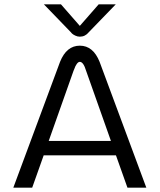

<svg xmlns="http://www.w3.org/2000/svg" viewBox="-20 -870 740 890"><path d="M350 -750 437.5 -850H516.7L391.7 -720.8Q375 -700 350 -700Q339.2 -700 328.8 -705Q318.3 -710 313.3 -715L308.3 -720.8L183.3 -850H262.5ZM441.7 -583.3 658.3 0H570.8L517.5 -150H182.5L129.2 0H41.7L258.3 -583.3Q288.3 -658.3 350 -658.3Q411.7 -658.3 441.7 -583.3ZM205.8 -216.7H494.2L379.2 -541.7Q366.7 -583.3 350 -583.3Q342.5 -583.3 335.4 -572.9Q328.3 -562.5 325 -551.7L320.8 -541.7Z"/></svg>

Font: BoonBaan
Style: Regular
Weight: 400
Designer: Sungsit Sawaiwan
Foundry: FontUni
Version: Version 2.0